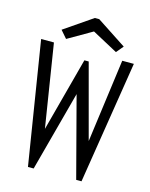

<svg xmlns="http://www.w3.org/2000/svg" viewBox="-118 -867 737 942"><g transform="rotate(15 250.0 -395.5)"><path d="M135 -655 258 -726 388 -656 418 -692 267 -791H245L102 -693ZM117 0H146L255 -407L362 0H389L488 -623H429L372 -200L271 -577H249L149 -202L82 -623H17Z"/></g></svg>

Font: Inconsolata Thin
Style: Regular
Weight: 100
Monospace: yes
Designer: Raph Levien, Cyreal, Brenton Simpson
Foundry: Raph Levien, Cyreal, Google
Version: Version 3.100